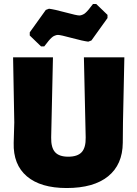

<svg xmlns="http://www.w3.org/2000/svg" viewBox="-20 -936 693 968"><path d="M465 -916 522 -861V-845L441 -732L425 -726Q399 -729 342 -744.5Q285 -760 272 -760Q268 -760 264 -759Q260 -758 255.5 -756Q251 -754 247.5 -752Q244 -750 239.5 -745.5Q235 -741 232.5 -738.5Q230 -736 225 -730Q220 -724 218 -721Q216 -718 210.5 -711.5Q205 -705 203 -702H187L130 -757V-773L211 -886L227 -892Q253 -889 310 -873.5Q367 -858 380 -858Q384 -858 388 -859Q392 -860 396.5 -862Q401 -864 404.5 -866Q408 -868 412.5 -872.5Q417 -877 419.5 -879.5Q422 -882 427 -888Q432 -894 434 -897Q436 -900 441.5 -906.5Q447 -913 449 -916ZM607 -647 600 -319 599 -216Q598 -106 525 -47Q452 12 316 12Q185 12 115.5 -47Q46 -106 49 -216L52 -319L46 -647H247L238 -243Q237 -192 257.5 -169Q278 -146 324 -146Q371 -146 392 -169Q413 -192 412 -243L403 -647Z"/></svg>

Font: Alegreya Sans Black
Style: Regular
Weight: 900
Designer: Juan Pablo del Peral
Foundry: Huerta Tipografica
Version: Version 2.007